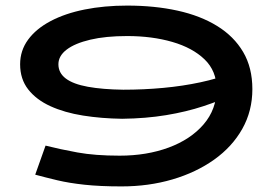

<svg xmlns="http://www.w3.org/2000/svg" viewBox="-20 -653 973 687"><path d="M415 14Q338 14 282.5 8Q227 2 185 -8Q143 -18 106 -28L143 -132Q194 -119 257 -107.5Q320 -96 408 -96Q505 -96 583.5 -125Q662 -154 708.5 -208Q755 -262 755 -335Q755 -399 712 -440.5Q669 -482 596.5 -503Q524 -524 435 -524Q358 -524 303 -511Q248 -498 218.5 -475.5Q189 -453 189 -423Q189 -392 215.5 -372Q242 -352 294.5 -342.5Q347 -333 421 -332Q494 -332 564 -338.5Q634 -345 697 -358.5Q760 -372 811 -392L816 -315Q768 -293 707.5 -273Q647 -253 574.5 -241Q502 -229 417 -228Q343 -229 277 -239.5Q211 -250 160.5 -273Q110 -296 81 -333Q52 -370 52 -423Q52 -472 80.5 -511Q109 -550 161 -577.5Q213 -605 283 -619Q353 -633 435 -633Q533 -633 615 -615Q697 -597 757 -560Q817 -523 850 -467Q883 -411 883 -334Q883 -256 847 -192Q811 -128 746.5 -82Q682 -36 597 -11Q512 14 415 14Z"/></svg>

Font: BioRhyme Expanded SemiBold
Style: Regular
Weight: 600
Width: 7
Designer: Aoife Mooney
Foundry: Aoife Mooney Type
Version: Version 1.600;gftools[0.9.33]